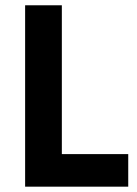

<svg xmlns="http://www.w3.org/2000/svg" viewBox="-20 -700 512 720"><path d="M460.9 0H74.2V-680.2H211.9V-122.1H460.9Z"/></svg>

Font: TitilliumWeb-Bold
Style: Bold
Weight: 700
Version: Version 1.001;PS 57.000;hotconv 1.0.70;makeotf.lib2.5.55311